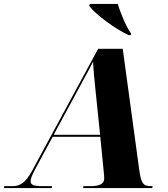

<svg xmlns="http://www.w3.org/2000/svg" viewBox="-77 -964 862 984"><path d="M582 -784H593L595 -792C568 -828 539 -903 526 -944H383L380 -934C414 -888 518 -813 582 -784ZM-57 0H188L190 -10H141C97 -10 80 -16 80 -35C80 -49 86 -64 106 -102L193 -263H437L455 -80C456 -69 457 -59 457 -48C457 -21 431 -10 387 -10H351L349 0H703L705 -10H699C657 -10 647 -22 637 -91L552 -714H426L87 -88C52 -24 23 -10 -13 -10H-55ZM329 -515C361 -575 381 -609 400 -648C402 -603 406 -565 412 -506L436 -273H198Z"/></svg>

Font: Noto Serif Display ExtraBold
Style: Italic
Weight: 800
Italic angle: -12°
Designer: Monotype Design Team
Foundry: Monotype Imaging Inc.
Version: Version 2.009